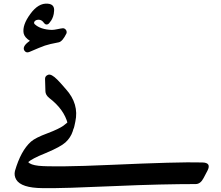

<svg xmlns="http://www.w3.org/2000/svg" viewBox="-20 -982 1199 1040"><path d="M224 -555Q224 -571 241 -577Q258 -583 290 -551Q296 -545 308 -532Q320 -519 337 -499Q409 -419 388 -323Q385 -308 383 -299.5Q381 -291 380 -288Q371 -269 362 -272Q357 -274 347 -312Q327 -390 247 -451Q226 -468 226 -488ZM299 -753Q246 -743 223 -735Q200 -727 140 -701Q122 -693 112 -708Q98 -731 142 -761Q113 -779 108 -802Q100 -846 144 -906Q188 -967 239 -962Q276 -959 273 -923Q272 -905 267.5 -892.5Q263 -880 258 -872Q246 -855 243 -853Q229 -843 218 -858Q207 -874 192 -875Q176 -876 168 -867Q161 -858 168 -851Q199 -822 261 -820Q272 -820 291 -824Q302 -826 309 -827.5Q316 -829 321 -829Q331 -829 338 -819Q343 -810 340 -801Q319 -758 299 -753ZM366 -341Q388 -352 385 -317Q384 -301 374 -271Q363 -237 335 -211Q309 -187 228 -153Q188 -137 164.5 -124.5Q141 -112 133 -104Q145 -89 189 -84Q227 -80 325.5 -81Q424 -82 581 -89Q761 -97 885 -100.5Q1009 -104 1076 -102Q1126 -101 1104 -58L1083 -18Q1066 15 1040 15Q955 15 844.5 17.5Q734 20 599 26Q464 32 366.5 35Q269 38 210 37Q95 36 68 -9Q55 -31 61 -56Q77 -111 98.5 -150.5Q120 -190 148 -215Q172 -236 237 -260Q269 -272 290.5 -282.5Q312 -293 322 -300Q333 -308 341 -315Q349 -322 354 -327Q368 -338 366 -341Z"/></svg>

Font: Amiri
Style: Bold
Weight: 700
Designer: Khaled Hosny
Version: Version 0.113